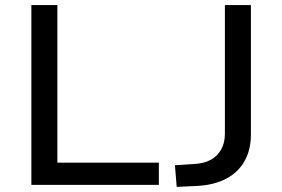

<svg xmlns="http://www.w3.org/2000/svg" viewBox="-20 -725 1107 753"><path d="M103 0V-705H205V-87H603V0ZM673 8 666 -77 743 -82Q781 -84 807 -98.5Q833 -113 847.5 -139Q862 -165 862 -200V-705H964V-197Q964 -138 939.5 -94Q915 -50 868.5 -25Q822 0 757 4Z"/></svg>

Font: Nunito Sans 10pt SemiExpanded Medium
Style: Regular
Weight: 500
Width: 6
Designer: Vernon Adams
Foundry: Vernon Adams
Version: Version 3.101;gftools[0.9.27]